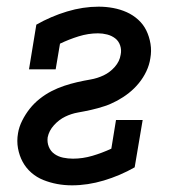

<svg xmlns="http://www.w3.org/2000/svg" viewBox="-20 -548 540 576"><path d="M196 8Q173 8 151.5 4Q130 0 110 -8Q90 -16 74 -30Q58 -44 48 -62.5Q38 -81 34 -103Q30 -125 34 -148Q37 -167 46.5 -186Q56 -205 69 -221.5Q82 -238 99 -251.5Q116 -265 134.5 -274.5Q153 -284 172.5 -290.5Q192 -297 211.5 -301.5Q231 -306 251.5 -309.5Q272 -313 291 -322Q310 -331 324.5 -347.5Q339 -364 342 -384Q345 -398 340.5 -411.5Q336 -425 325.5 -433Q315 -441 301.5 -444.5Q288 -448 274 -448Q245 -448 216 -439Q187 -430 160 -417L147 -340H67L89 -474Q133 -499 181 -513.5Q229 -528 276 -528Q298 -528 319.5 -524Q341 -520 360 -511.5Q379 -503 394.5 -489Q410 -475 419 -456.5Q428 -438 431.5 -416.5Q435 -395 431 -373Q428 -353 419 -334Q410 -315 396.5 -298.5Q383 -282 366.5 -269Q350 -256 331.5 -246Q313 -236 293.5 -229.5Q274 -223 254 -218.5Q234 -214 214 -210.5Q194 -207 175.5 -198Q157 -189 142 -172.5Q127 -156 123 -136Q121 -121 126.5 -107.5Q132 -94 143.5 -86Q155 -78 169.5 -75Q184 -72 199 -72Q228 -72 257 -80.5Q286 -89 314 -102L328 -188H408L384 -46Q340 -21 291.5 -6.5Q243 8 196 8Z"/></svg>

Font: Iosevka Curly Slab Medium
Style: Italic
Weight: 500
Italic angle: -9°
Monospace: yes
Designer: Belleve Invis
Foundry: Belleve Invis
Version: Version 22.1.2; ttfautohint (v1.8.4)